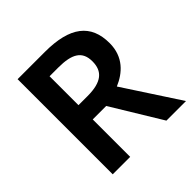

<svg xmlns="http://www.w3.org/2000/svg" viewBox="-186 -866 1019 1019"><g transform="rotate(-45 323.5 -357.0)"><path d="M297 -714H92V0H223V-281H324L495 0H642L437 -314C508 -344 573 -400 573 -504C573 -645 485 -714 297 -714ZM288 -605C392 -605 440 -576 440 -500C440 -426 397 -388 291 -388H223V-605Z"/></g></svg>

Font: Noto Kufi Arabic SemiBold
Style: Regular
Weight: 600
Designer: Monotype Design Team, David Williams, Khaled Hosny
Foundry: Google LLC
Version: Version 2.109